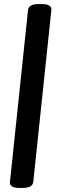

<svg xmlns="http://www.w3.org/2000/svg" viewBox="-20 -788 290 946"><path d="M186 -768Q236 -768 233 -738L144 108Q141 138 91 138H76Q26 138 29 108L118 -738Q121 -768 171 -768Z"/></svg>

Font: Asap
Style: Bold Italic
Weight: 700
Italic angle: -6°
Designer: Pablo Cosgaya
Foundry: Omnibus-Type
Version: Version 3.001; ttfautohint (v1.8.3)